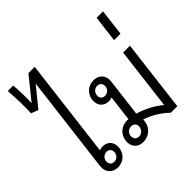

<svg xmlns="http://www.w3.org/2000/svg" viewBox="-252 -1295 1547 1547"><g transform="rotate(-45 522.0 -521.0)"><path d="M242 11C303 11 351 -32 359 -93C366 -154 331 -197 272 -197C259 -197 246 -194 235 -190L339 -1037H267L114 -847C117 -907 116 -983 110 -1053H48C55 -952 57 -861 53 -793L114 -770L249 -936L146 -100C138 -35 178 11 242 11ZM208 -93C212 -123 235 -144 264 -144C292 -144 311 -123 307 -93C304 -64 280 -42 252 -42C222 -42 205 -64 208 -93Z M531 11C595 11 648 -35 656 -100C656 -106 657 -113 656 -119C717 -101 797 -56 853 0H927L1002 -615H924L859 -82C813 -121 737 -167 651 -192L691 -516C699 -580 661 -626 597 -626C534 -626 487 -583 479 -522C472 -461 507 -418 566 -418C578 -418 591 -421 602 -425L575 -205C570 -206 565 -206 560 -206C494 -206 445 -161 437 -99C429 -35 467 11 531 11ZM492 -98C496 -128 519 -149 549 -149C579 -149 598 -128 594 -98C590 -67 566 -45 536 -45C506 -45 489 -67 492 -98ZM531 -522C534 -551 558 -573 586 -573C616 -573 634 -551 631 -522C627 -492 603 -471 573 -471C546 -471 527 -492 531 -522Z M943 -737H1017L1044 -964H971Z"/></g></svg>

Font: TPK Tissa Web
Style: Italic
Weight: 400
Italic angle: -7°
Designer: Jacques Le Bailly, Suppakit Chalermlarp | Katatrad Co.,Ltd.
Foundry: Jacques Le Bailly, Cadson Demak Co.,Ltd.
Version: Version 5.000;Glyphs 3.1.2 (3151)